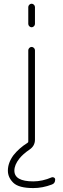

<svg xmlns="http://www.w3.org/2000/svg" viewBox="-20 -794 330 1011"><path d="M128.9 -668V-756.8Q128.9 -763.7 134.3 -769Q139.6 -774.4 146.5 -774.4Q153.3 -774.4 158.7 -769Q164.1 -763.7 164.1 -756.8V-668Q164.1 -661.1 158.7 -655.8Q153.3 -650.4 146.5 -650.4Q139.6 -650.4 134.3 -655.8Q128.9 -661.1 128.9 -668ZM155.3 196.3Q79.1 196.3 50.3 168.5Q21.5 140.6 21.5 104.5Q21.5 63.5 50.8 23.4Q80.1 -13.7 125 -42Q128.9 -43.9 128.9 -48.8V-529.3Q128.9 -536.1 134.3 -541.5Q139.6 -546.9 146.5 -546.9Q153.3 -546.9 158.7 -541.5Q164.1 -536.1 164.1 -529.3V-58.6Q164.1 -25.4 134.8 -5.9Q101.6 16.6 82 41Q55.7 74.2 55.7 104.5Q55.7 161.1 155.3 161.1Q203.1 161.1 252.9 139.6Q258.8 137.7 264.6 141.1Q270.5 144.5 270.5 151.4Q270.5 171.9 252.9 177.7Q204.1 196.3 155.3 196.3Z"/></svg>

Font: Gen Jyuu Gothic ExtraLight
Style: Regular
Weight: 100
Designer: [Source Han Sans]
Ryoko NISHIZUKA  (kana & ideographs); Paul D. Hunt (Latin, Greek & Cyrillic); Wenlong ZHANG  (bopomofo
Version: Version 1.002.20150607